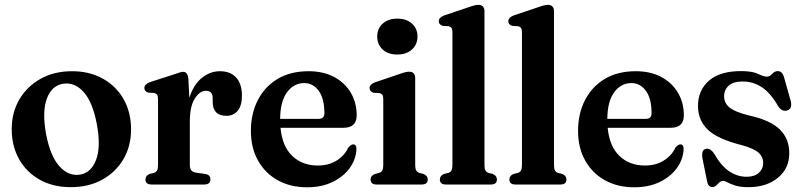

<svg xmlns="http://www.w3.org/2000/svg" viewBox="-20 -763 3322 794"><path d="M278 -468.5Q350 -468.5 405.2 -437.8Q460.5 -407 491.2 -352.8Q522 -298.5 522 -227.5Q522 -159 490.5 -105Q459 -51 402.8 -20Q346.5 11 272.5 11Q200 11 145 -19.5Q90 -50 59.2 -104.2Q28.5 -158.5 28.5 -229.5Q28.5 -298 60.2 -352Q92 -406 148 -437.2Q204 -468.5 278 -468.5ZM311.5 -41Q357.5 -49 377.5 -102.5Q397.5 -156 381 -246Q364.5 -339 326.5 -381.8Q288.5 -424.5 240 -416.5Q193.5 -408.5 173.8 -355.2Q154 -302 170 -211.5Q187 -119 225.2 -76Q263.5 -33 311.5 -41Z M759 -437 763 -358.5Q780.5 -413.5 814.8 -441Q849 -468.5 889.5 -468.5Q932.5 -468.5 956.5 -442.5Q980.5 -416.5 980.5 -367.5Q980.5 -325.5 962.8 -304.8Q945 -284 917 -284Q860.5 -284 859.5 -340V-357Q859.5 -387.5 831.5 -387.5Q806 -387.5 785.5 -355.5Q765 -323.5 765 -259V-81.5Q765 -53 788.5 -49.5L829 -43.5Q850 -40.5 850 -21Q850 0 824.5 0H606.5Q581.5 0 581.5 -21Q581.5 -35.5 598 -43.5L616.5 -48Q625.5 -51 629.5 -58Q633.5 -65 633.5 -80.5V-352.5Q633.5 -365.5 629.8 -371Q626 -376.5 618 -378.5L592.5 -380Q577 -385.5 577 -399Q577 -414.5 599 -423L697 -454.5Q727.5 -466 737.5 -466Q756 -466 759 -437Z M1455 -286Q1455 -234.5 1400 -234.5H1140Q1147.5 -157 1189 -117.8Q1230.5 -78.5 1294.5 -78.5Q1339 -78.5 1372 -99Q1405 -119.5 1420 -152.5Q1432 -166 1440.5 -166Q1454.5 -165.5 1454 -146Q1452 -103.5 1426 -67.8Q1400 -32 1354.8 -10.2Q1309.5 11.5 1250 11.5Q1180.5 11.5 1128.2 -17.8Q1076 -47 1046.8 -99.5Q1017.5 -152 1017.5 -221.5Q1017.5 -293 1046.2 -349Q1075 -405 1128.2 -436.8Q1181.5 -468.5 1256 -468.5Q1317 -468.5 1361.5 -444.8Q1406 -421 1430.5 -379.8Q1455 -338.5 1455 -286ZM1238 -419.5Q1195 -419.5 1167 -381.5Q1139 -343.5 1138.5 -271.5H1297.5Q1321.5 -271.5 1321.5 -294.5Q1321.5 -355.5 1298 -387.5Q1274.5 -419.5 1238 -419.5Z M1623 -537.5Q1585 -537.5 1562.5 -558.2Q1540 -579 1540 -612Q1540 -645 1562.8 -665.5Q1585.5 -686 1623 -686Q1660.5 -686 1683.5 -665.5Q1706.5 -645 1706.5 -612Q1706.5 -579 1683.5 -558.2Q1660.5 -537.5 1623 -537.5ZM1697 -439.5V-81Q1697 -65.5 1701.2 -58.2Q1705.5 -51 1714 -48L1732 -43.5Q1749 -35.5 1749 -21Q1749 0 1724 0H1537.5Q1512.5 0 1512.5 -21Q1512.5 -35.5 1529 -43L1548 -48Q1556.5 -51 1560.8 -58Q1565 -65 1565 -81V-352.5Q1565 -365.5 1561.2 -370.8Q1557.5 -376 1549.5 -378L1524 -379.5Q1508.5 -385 1508.5 -399Q1508.5 -414 1530.5 -422.5L1628 -455.5Q1658 -466.5 1671.5 -466.5Q1697 -466.5 1697 -439.5Z M1983.5 -716V-81Q1983.5 -65 1987.5 -58Q1991.5 -51 2000 -48L2018.5 -43.5Q2035 -35.5 2035 -21Q2035 0 2010 0H1823.5Q1799 0 1799 -21Q1799 -35.5 1815.5 -43.5L1834 -48Q1843 -51 1847 -58Q1851 -65 1851 -81V-629Q1851 -641.5 1847.2 -647Q1843.5 -652.5 1835.5 -654.5L1810.5 -656Q1794.5 -661.5 1794.5 -675Q1794.5 -690.5 1816.5 -699L1914.5 -732Q1944.5 -743 1957.5 -743Q1983.5 -743 1983.5 -716Z M2271 -716V-81Q2271 -65 2275 -58Q2279 -51 2287.5 -48L2306 -43.5Q2322.5 -35.5 2322.5 -21Q2322.5 0 2297.5 0H2111Q2086.5 0 2086.5 -21Q2086.5 -35.5 2103 -43.5L2121.5 -48Q2130.5 -51 2134.5 -58Q2138.5 -65 2138.5 -81V-629Q2138.5 -641.5 2134.8 -647Q2131 -652.5 2123 -654.5L2098 -656Q2082 -661.5 2082 -675Q2082 -690.5 2104 -699L2202 -732Q2232 -743 2245 -743Q2271 -743 2271 -716Z M2808 -286Q2808 -234.5 2753 -234.5H2493Q2500.5 -157 2542 -117.8Q2583.5 -78.5 2647.5 -78.5Q2692 -78.5 2725 -99Q2758 -119.5 2773 -152.5Q2785 -166 2793.5 -166Q2807.5 -165.5 2807 -146Q2805 -103.5 2779 -67.8Q2753 -32 2707.8 -10.2Q2662.5 11.5 2603 11.5Q2533.5 11.5 2481.2 -17.8Q2429 -47 2399.8 -99.5Q2370.5 -152 2370.5 -221.5Q2370.5 -293 2399.2 -349Q2428 -405 2481.2 -436.8Q2534.5 -468.5 2609 -468.5Q2670 -468.5 2714.5 -444.8Q2759 -421 2783.5 -379.8Q2808 -338.5 2808 -286ZM2591 -419.5Q2548 -419.5 2520 -381.5Q2492 -343.5 2491.5 -271.5H2650.5Q2674.5 -271.5 2674.5 -294.5Q2674.5 -355.5 2651 -387.5Q2627.5 -419.5 2591 -419.5Z M3067.5 -32Q3100 -32 3118 -48.2Q3136 -64.5 3136 -89Q3136 -114.5 3116.8 -131.8Q3097.5 -149 3048.5 -162.5Q2947 -188 2906.8 -227Q2866.5 -266 2866.5 -325Q2866.5 -390 2912 -429.5Q2957.5 -469 3044.5 -469Q3091 -469 3114.8 -457.5Q3138.5 -446 3151 -446Q3163 -446 3173.2 -457.5Q3183.5 -469 3196.5 -469Q3204.5 -469 3211 -463.8Q3217.5 -458.5 3222 -444.5L3248 -352.5Q3259.5 -315.5 3237.5 -307Q3215 -298.5 3198.5 -323Q3167 -378 3131 -402Q3095 -426 3051 -426Q3012.5 -426 2993.5 -408.8Q2974.5 -391.5 2974.5 -364.5Q2974.5 -337 2996.8 -318.5Q3019 -300 3077.5 -285.5Q3164.5 -266.5 3204.2 -228.2Q3244 -190 3244 -129Q3244 -66.5 3197 -27.8Q3150 11 3075 11Q3042 11 3021.5 4.5Q3001 -2 2989 -8.5Q2977 -15 2970.5 -15Q2959 -15 2948.5 -2.2Q2938 10.5 2926 10.5Q2908.5 10.5 2904 -13.5L2886 -103Q2878 -141 2897.5 -147Q2916.5 -153 2934 -126.5Q2962.5 -76.5 2996 -54.2Q3029.5 -32 3067.5 -32Z"/></svg>

Font: Fraunces 72pt Soft SemiBold
Style: Regular
Weight: 600
Version: Version 1.000;[b76b70a41]